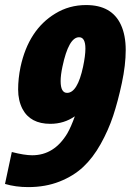

<svg xmlns="http://www.w3.org/2000/svg" viewBox="-26 -743 530 772"><path d="M103.5 -118.7Q191.9 -118.7 244.6 -206.5Q259.8 -232.9 274.9 -275.4Q231.4 -245.1 176.3 -245.1Q96.2 -245.1 64.5 -304.7Q46.9 -338.9 46.9 -383.1Q46.9 -427.2 56.6 -474.1Q88.9 -623.5 196.3 -688.5Q252 -722.7 320.3 -722.7Q423.3 -722.7 460 -643.6Q479.5 -601.6 479.5 -541.7Q479.5 -481.9 463.9 -408.7Q448.2 -335.4 429 -277.3Q409.7 -219.2 378.7 -163.8Q347.7 -108.4 308.6 -71.8Q269.5 -35.2 213.1 -12.9Q156.7 9.3 87.4 9.3Q37.1 9.3 -5.9 -3.4L21.5 -131.8Q72.3 -118.7 103.5 -118.7ZM217.8 -417Q217.8 -369.6 243.7 -369.6Q285.6 -369.6 308.1 -475.1Q317.4 -519.5 317.4 -547.4Q317.4 -593.3 292 -593.3Q250 -593.3 225.1 -475.1Q217.8 -440.9 217.8 -417Z"/></svg>

Font: Open Sans Hebrew Condensed Extra Bold
Style: Italic
Weight: 800
Width: 3
Italic angle: -12°
Foundry: Ascender Corporation, Yanek Iontef
Version: Version 2.001;PS 002.001;hotconv 1.0.70;makeotf.lib2.5.58329